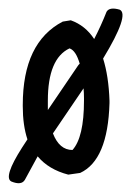

<svg xmlns="http://www.w3.org/2000/svg" viewBox="-22 -407 301 441"><path d="M252.9 -384.8Q276.4 -374 214.8 -272.5Q227.5 -232.4 229.5 -175.8V-169.9Q225.6 -39.1 162.1 -9.8L134.8 -5.9Q89.8 -17.6 64.5 -47.9L35.2 5.9Q27.3 19.5 3.9 9.8Q-14.6 0 28.3 -67.4L41 -86.9Q30.3 -119.1 30.3 -163.1V-166Q30.3 -309.6 122.1 -357.4L140.6 -360.4Q173.8 -348.6 194.3 -317.4Q210 -347.7 222.7 -379.9Q229.5 -391.6 252.9 -384.8ZM144.5 -62.5Q170.9 -91.8 170.9 -175.8V-181.6Q170.9 -193.4 169.9 -204.1L99.6 -100.6Q114.3 -62.5 144.5 -62.5ZM87.9 -175.8V-154.3L158.2 -257.8L161.1 -260.7Q152.3 -291 137.7 -295.9Q87.9 -272.5 87.9 -175.8Z"/></svg>

Font: Sue Ellen Francisco 
Style: Regular
Weight: 400
Designer: Kimberly Geswein
Foundry: Kimberly Geswein
Version: Version 1.002 2007